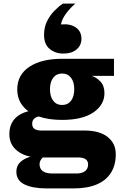

<svg xmlns="http://www.w3.org/2000/svg" viewBox="-20 -858 705 1068"><path d="M239 190Q162 190 116.5 168Q71 146 71 97Q71 64 93 43.5Q115 23 150 13.5Q185 4 222 4L225 12Q217 18 211.5 25Q206 32 203 39.5Q200 47 200 55Q200 81 218 94Q236 107 271 107H405Q427 107 441.5 100.5Q456 94 463 83Q470 72 470 57Q470 37 456 27.5Q442 18 419 18H201Q125 18 78.5 -17Q32 -52 32 -112Q32 -157 53.5 -187Q75 -217 114.5 -232Q154 -247 206 -247L209 -211Q186 -211 172.5 -200Q159 -189 159 -170Q159 -150 172 -141Q185 -132 208 -132H448Q534 -132 579 -96Q624 -60 624 0Q624 60 597.5 102.5Q571 145 519 167.5Q467 190 389 190ZM325 -191Q249 -191 193 -211Q137 -231 106.5 -269Q76 -307 76 -361Q76 -442 143.5 -486.5Q211 -531 325 -531L490 -436Q516 -428 538.5 -404.5Q561 -381 561 -340Q561 -275 500 -233Q439 -191 325 -191ZM325 -274Q357 -274 375 -297.5Q393 -321 393 -362Q393 -402 375 -425.5Q357 -449 325 -449Q294 -449 276 -425.5Q258 -402 258 -362Q258 -321 276 -297.5Q294 -274 325 -274ZM490 -436 325 -531H614V-436ZM333 -560Q287 -560 256 -586Q225 -612 225 -664Q225 -706 241.5 -739.5Q258 -773 282.5 -798Q307 -823 330 -838H399Q367 -810 345.5 -780Q324 -750 319 -722Q370 -727 401.5 -705.5Q433 -684 433 -642Q433 -606 406 -583Q379 -560 333 -560Z"/></svg>

Font: Montagu Slab 24pt
Style: Bold
Weight: 700
Designer: Florian Karsten
Foundry: Florian Karsten
Version: Version 1.000